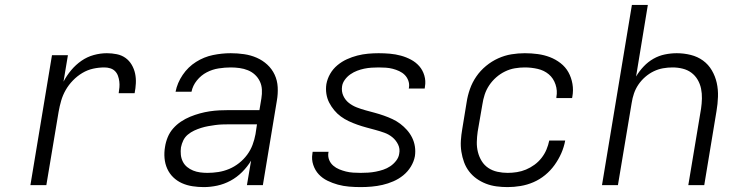

<svg xmlns="http://www.w3.org/2000/svg" viewBox="-20 -755 3040 783"><path d="M104 0 192 -530H257L239 -422Q252 -447 270.5 -469Q289 -491 312 -507Q335 -523 362 -530.5Q389 -538 416 -538Q436 -538 456 -534Q476 -530 491.5 -519Q507 -508 517 -491Q527 -474 531 -455Q535 -436 534 -415.5Q533 -395 529 -375H464Q466 -387 467 -399Q468 -411 466.5 -423Q465 -435 461 -446Q457 -457 449 -465Q441 -473 429.5 -476.5Q418 -480 406 -480Q383 -480 360 -475Q337 -470 316 -457.5Q295 -445 277.5 -427Q260 -409 248 -388Q236 -367 229.5 -344.5Q223 -322 219 -299L169 0Z M811 8Q788 8 765 4.5Q742 1 722 -8Q702 -17 686.5 -32Q671 -47 662 -67Q653 -87 651 -110Q649 -133 653 -156Q656 -176 664 -195.5Q672 -215 686 -231Q700 -247 718 -259Q736 -271 755.5 -279Q775 -287 795 -292.5Q815 -298 835 -301Q855 -304 875 -305Q895 -306 915 -306H1038L1046 -354Q1049 -372 1048 -390Q1047 -408 1039.5 -423.5Q1032 -439 1019.5 -450.5Q1007 -462 991 -468.5Q975 -475 957 -477.5Q939 -480 921 -480Q897 -480 871.5 -476Q846 -472 823 -460Q800 -448 783 -427Q766 -406 761 -381H696Q703 -417 725 -449.5Q747 -482 779.5 -502.5Q812 -523 848.5 -530.5Q885 -538 921 -538Q949 -538 976 -534Q1003 -530 1027 -519.5Q1051 -509 1070 -491.5Q1089 -474 1100 -450.5Q1111 -427 1112.5 -399.5Q1114 -372 1109 -344L1052 0H987L1004 -100Q989 -75 967.5 -53.5Q946 -32 920 -18Q894 -4 866 2Q838 8 811 8ZM826 -50Q848 -50 870.5 -53.5Q893 -57 914.5 -66Q936 -75 955 -90Q974 -105 988 -124Q1002 -143 1010 -164.5Q1018 -186 1022 -208L1028 -248H915Q901 -248 886.5 -247.5Q872 -247 857.5 -245Q843 -243 829 -240.5Q815 -238 800.5 -233.5Q786 -229 772 -222.5Q758 -216 746 -206Q734 -196 727.5 -182.5Q721 -169 718 -154Q716 -139 717.5 -124Q719 -109 725.5 -96Q732 -83 743 -74Q754 -65 767.5 -59.5Q781 -54 796 -52Q811 -50 826 -50Z M1451 8Q1427 8 1403.5 6Q1380 4 1358 -2Q1336 -8 1315.5 -18Q1295 -28 1280 -44Q1265 -60 1257.5 -82.5Q1250 -105 1254 -128Q1254 -130 1254.5 -132Q1255 -134 1255 -136H1320Q1320 -135 1319.5 -133.5Q1319 -132 1319 -131Q1317 -116 1322.5 -102.5Q1328 -89 1339 -79.5Q1350 -70 1363.5 -64.5Q1377 -59 1391 -55.5Q1405 -52 1420.5 -51Q1436 -50 1451 -50Q1466 -50 1481.5 -51Q1497 -52 1512.5 -55Q1528 -58 1543 -63Q1558 -68 1571.5 -77Q1585 -86 1595.5 -99.5Q1606 -113 1608 -128Q1612 -148 1603.5 -165.5Q1595 -183 1580.5 -195Q1566 -207 1548 -213.5Q1530 -220 1511.5 -225Q1493 -230 1474.5 -235Q1456 -240 1437.5 -246.5Q1419 -253 1402 -261Q1385 -269 1370 -280Q1355 -291 1343 -305.5Q1331 -320 1322.5 -336.5Q1314 -353 1311 -372.5Q1308 -392 1311 -412Q1315 -434 1326.5 -454Q1338 -474 1356 -489Q1374 -504 1395 -513.5Q1416 -523 1437.5 -528.5Q1459 -534 1481 -536Q1503 -538 1524 -538Q1547 -538 1570 -536Q1593 -534 1615 -528Q1637 -522 1656.5 -511.5Q1676 -501 1690 -485Q1704 -469 1710.5 -447Q1717 -425 1713 -402Q1713 -400 1712.5 -398Q1712 -396 1712 -394H1647Q1647 -395 1647.5 -396.5Q1648 -398 1648 -399Q1650 -413 1645 -426.5Q1640 -440 1630.5 -449.5Q1621 -459 1608 -465Q1595 -471 1581.5 -474.5Q1568 -478 1553.5 -479Q1539 -480 1524 -480Q1510 -480 1495 -479Q1480 -478 1465.5 -475Q1451 -472 1436.5 -466.5Q1422 -461 1409 -452Q1396 -443 1386.5 -430Q1377 -417 1375 -403Q1372 -382 1380 -364.5Q1388 -347 1402.5 -335.5Q1417 -324 1435 -317Q1453 -310 1471.5 -305Q1490 -300 1508.5 -295Q1527 -290 1545.5 -283.5Q1564 -277 1581 -269Q1598 -261 1612.5 -250Q1627 -239 1639.5 -225Q1652 -211 1660.5 -194Q1669 -177 1672 -157.5Q1675 -138 1672 -118Q1668 -96 1655.5 -75.5Q1643 -55 1624.5 -40Q1606 -25 1584 -15.5Q1562 -6 1540 -1Q1518 4 1495.5 6Q1473 8 1451 8Z M2050 8Q2027 8 2004.5 5Q1982 2 1961.5 -6Q1941 -14 1923.5 -26.5Q1906 -39 1893 -56Q1880 -73 1872.5 -93.5Q1865 -114 1861.5 -136.5Q1858 -159 1859.5 -182Q1861 -205 1865 -228L1883 -338Q1887 -365 1896.5 -392Q1906 -419 1922.5 -443Q1939 -467 1962 -486Q1985 -505 2011.5 -517Q2038 -529 2065.5 -533.5Q2093 -538 2120 -538Q2147 -538 2173 -534.5Q2199 -531 2222.5 -522Q2246 -513 2266 -497.5Q2286 -482 2298 -460.5Q2310 -439 2314.5 -413Q2319 -387 2314 -360Q2314 -359 2313.5 -357.5Q2313 -356 2313 -355H2249Q2249 -356 2249 -357Q2249 -358 2249 -359Q2254 -385 2245.5 -410.5Q2237 -436 2218 -452Q2199 -468 2173 -474Q2147 -480 2120 -480Q2100 -480 2079.5 -476.5Q2059 -473 2039.5 -463.5Q2020 -454 2003.5 -439.5Q1987 -425 1975 -407Q1963 -389 1956.5 -369Q1950 -349 1947 -328L1928 -218Q1925 -197 1924.5 -176Q1924 -155 1929 -135Q1934 -115 1944.5 -98Q1955 -81 1971.5 -70Q1988 -59 2008.5 -54.5Q2029 -50 2050 -50Q2069 -50 2088 -53Q2107 -56 2125 -63.5Q2143 -71 2159.5 -83Q2176 -95 2188.5 -111Q2201 -127 2208.5 -145Q2216 -163 2220 -182H2285Q2280 -155 2269 -130Q2258 -105 2241.5 -82Q2225 -59 2203 -41Q2181 -23 2155.5 -12Q2130 -1 2103 3.5Q2076 8 2050 8Z M2435 0 2557 -735H2622L2574 -443Q2587 -465 2605 -484Q2623 -503 2645 -515.5Q2667 -528 2691.5 -533Q2716 -538 2740 -538Q2769 -538 2797 -531Q2825 -524 2847 -508Q2869 -492 2883 -468Q2897 -444 2903 -417Q2909 -390 2908 -360.5Q2907 -331 2902 -302L2852 0H2787L2839 -312Q2842 -332 2842.5 -353Q2843 -374 2839 -393.5Q2835 -413 2825 -430Q2815 -447 2799.5 -458.5Q2784 -470 2764 -475Q2744 -480 2723 -480Q2723 -480 2723 -480Q2723 -480 2723 -480Q2703 -480 2683.5 -476.5Q2664 -473 2645.5 -464Q2627 -455 2611 -441Q2595 -427 2583.5 -410Q2572 -393 2565.5 -374Q2559 -355 2556 -335L2500 0Z"/></svg>

Font: Iosevka Curly LtExObl
Style: Regular
Weight: 300
Width: 7
Italic angle: -9°
Monospace: yes
Designer: Belleve Invis
Foundry: Belleve Invis
Version: Version 11.1.0; ttfautohint (v1.8.3)